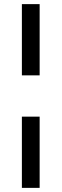

<svg xmlns="http://www.w3.org/2000/svg" viewBox="-20 -830 302 930"><path d="M86 -810H172V-465H86ZM86 -265H172V80H86Z"/></svg>

Font: Murecho Thin Medium
Style: Regular
Weight: 500
Version: Version 1.010